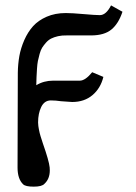

<svg xmlns="http://www.w3.org/2000/svg" viewBox="-20 -487 509 721"><path d="M430.2 -448.2 439.9 -442.9Q425.3 -398.4 398.4 -376.2Q371.6 -354 321.8 -354H231Q212.9 -354.5 198 -351.1Q183.1 -347.7 172.4 -342.3Q161.6 -336.9 152.8 -326.9Q144 -316.9 138.4 -308.1Q132.8 -299.3 128.7 -284.2Q124.5 -269 122.3 -258.1Q120.1 -247.1 118.9 -228.5Q117.7 -210 117.2 -198.5Q116.7 -187 116.2 -167Q144.5 -184.1 179.2 -184.1H279.8Q300.3 -184.1 326.2 -215.8L368.2 -198.2Q357.9 -155.8 327.4 -129.9Q296.9 -104 251 -104Q245.6 -104 209 -106.9Q189.5 -109.9 170.9 -109.9Q147 -109.9 135 -85.7Q123 -61.5 123 -26.9Q123 -20.5 124 -13.7L126 -1.5Q126.5 3.4 128.9 12.2L132.3 24.4Q133.3 27.8 136.7 38.1L141.1 51.8Q164.1 117.2 166.5 141.6Q167 147.5 167 152.8Q167 184.6 147 203.1Q137.7 213.9 106.9 213.9Q75.7 213.9 66.9 205.1Q45.9 185.1 45.9 142.1L46.9 -213.9Q47.4 -246.6 52.7 -276.6Q58.1 -306.6 71.3 -336.7Q84.5 -366.7 104.2 -388.7Q124 -410.6 155.5 -424.3Q187 -438 227.1 -438Q250 -438 293.9 -434.1Q337.9 -430.2 355 -430.2Q378.4 -430.2 397 -466.8Z"/></svg>

Font: Linux Libertine G
Style: Bold
Weight: 700
Designer: Philipp H. Poll
Foundry: Philipp H. Poll
Version: Version 5.0.3